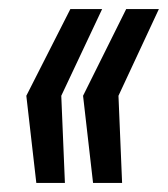

<svg xmlns="http://www.w3.org/2000/svg" viewBox="-20 -530 370 423"><path d="M60 -127 38 -319 135 -510H205L115 -319L123 -127ZM185 -127 163 -319 258 -510H330L241 -319L249 -127Z"/></svg>

Font: Saira Ultra Condensed SemiBold
Style: Italic
Weight: 600
Width: 1
Italic angle: -12°
Designer: Hector Gatti with collaboration of the Omnibus-Type team
Foundry: Omnibus-Type
Version: Version 1.001; ttfautohint (v1.8)